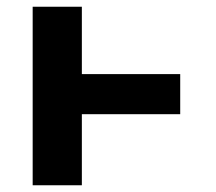

<svg xmlns="http://www.w3.org/2000/svg" viewBox="-20 -550 640 570"><path d="M77 0V-530H223V-330H515V-211H223V0Z"/></svg>

Font: Iosevka Curly Heavy Extended
Style: Regular
Weight: 900
Width: 7
Monospace: yes
Designer: Belleve Invis
Foundry: Belleve Invis
Version: Version 11.1.0; ttfautohint (v1.8.3)